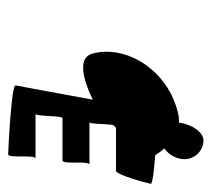

<svg xmlns="http://www.w3.org/2000/svg" viewBox="-44 -726 518 470"><g transform="rotate(90 215.0 -491.0)"><path d="M111 -459C120 -422 172 -434 224 -459C208 -370 190 -276 189 -270C187 -260 348 -252 358 -252C368 -252 358 -319 368 -319H259C265 -319 263 -385 269 -385H373C383 -385 373 -451 383 -451H279C284 -451 283 -492 286 -509L293 -516H398C408 -516 428 -591 430 -601C431 -605 399 -609 360 -612C355 -620 349 -628 343 -634C357 -644 366 -658 369 -675C374 -705 351 -730 324 -730C305 -730 286 -705 281 -675L280 -670C266 -671 249 -667 226 -658C142 -624 91 -535 111 -459Z"/></g></svg>

Font: Ampere
Style: SCSuCndIta
Weight: 400
Version: Version 1